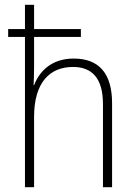

<svg xmlns="http://www.w3.org/2000/svg" viewBox="-20 -780 564 800"><path d="M122 -760H84V-659H14V-626H84V0H122V-293C122 -436 187 -501 284 -501C362 -501 409 -456 409 -346V0H447V-350C447 -477 390 -536 287 -536C195 -536 144 -483 122 -425H120C121 -451 122 -471 122 -500V-626H317V-659H122Z"/></svg>

Font: Noto Sans Devanagari SemiCondensed ExtraLight
Style: Regular
Weight: 200
Width: 4
Designer: Jelle Bosma - Monotype Design Team
Foundry: Monotype Imaging Inc.
Version: Version 2.004